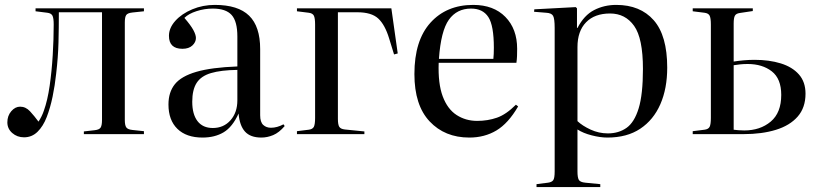

<svg xmlns="http://www.w3.org/2000/svg" viewBox="-20 -547 3335 783"><path d="M78 13Q50 13 30 -4.5Q10 -22 10 -48Q10 -75 26 -93.5Q42 -112 62 -112Q85 -112 102.5 -93Q120 -74 137 -51Q151 -72 159 -96Q174 -138 182.5 -197Q191 -256 195 -321.5Q199 -387 199 -447Q199 -473 194 -483Q189 -493 173 -495L125 -501V-513H567V-501L520 -496Q501 -494 495 -486Q489 -478 489 -455V-58Q489 -36 495 -27.5Q501 -19 520 -17L567 -12V0H322V-11L366 -16Q385 -18 390.5 -27Q396 -36 396 -58V-497H220Q220 -434 218.5 -374Q217 -314 209 -246Q204 -199 194.5 -153Q185 -107 170.5 -69.5Q156 -32 133 -9.5Q110 13 78 13Z M806 14Q740 14 703.5 -21.5Q667 -57 667 -121Q667 -171 693 -203.5Q719 -236 780.5 -254Q842 -272 948 -276V-398Q948 -460 924.5 -486Q901 -512 848 -512Q814 -512 781.5 -501.5Q749 -491 732 -474Q758 -444 768.5 -424.5Q779 -405 779 -392Q779 -375 764.5 -361.5Q750 -348 724 -348Q669 -348 669 -401Q669 -433 695 -462Q721 -491 764 -509Q807 -527 856 -527Q951 -527 996 -483Q1041 -439 1041 -347V-77Q1041 -49 1053.5 -37.5Q1066 -26 1085 -26Q1110 -26 1136 -40L1141 -33Q1118 -6 1094 4Q1070 14 1046 14Q1001 14 979 -10.5Q957 -35 953 -84Q928 -29 892 -7.5Q856 14 806 14ZM848 -25Q892 -25 920 -56.5Q948 -88 948 -138V-262Q881 -261 840.5 -249Q800 -237 782 -209Q764 -181 764 -132Q764 -81 785.5 -53Q807 -25 848 -25Z M1191 0V-12L1239 -18Q1255 -20 1260 -30Q1265 -40 1265 -66V-447Q1265 -473 1260 -483Q1255 -493 1239 -495L1191 -501V-513H1576L1602 -329L1587 -325L1567 -390Q1550 -446 1522.5 -471.5Q1495 -497 1437 -497H1358V-62Q1358 -39 1363.5 -30Q1369 -21 1386 -19L1466 -11V0Z M1894 14Q1794 14 1732 -52Q1670 -118 1670 -245Q1670 -382 1735.5 -454.5Q1801 -527 1910 -527Q1993 -527 2041 -478Q2089 -429 2089 -348Q2089 -332 2088.5 -318.5Q2088 -305 2086 -291H1769Q1766 -206 1785.5 -154Q1805 -102 1842 -78Q1879 -54 1926 -54Q1969 -54 2006.5 -67Q2044 -80 2084 -120L2093 -113Q2053 -44 2004.5 -15Q1956 14 1894 14ZM1770 -307H1992Q1993 -316 1993.5 -327.5Q1994 -339 1994 -352Q1994 -443 1971.5 -477.5Q1949 -512 1901 -512Q1843 -512 1810.5 -466.5Q1778 -421 1770 -307Z M2168 216V204L2215 198Q2230 196 2236 188Q2242 180 2242 152V-433Q2242 -471 2235.5 -482.5Q2229 -494 2207 -495L2158 -499L2159 -509L2328 -518L2333 -513V-433H2335Q2362 -485 2403 -506Q2444 -527 2493 -527Q2591 -527 2646 -464.5Q2701 -402 2701 -271Q2701 -186 2673 -122Q2645 -58 2591 -22Q2537 14 2457 14Q2428 14 2393 5Q2358 -4 2335 -19V152Q2335 177 2340.5 186.5Q2346 196 2367 198L2428 204V216ZM2459 -3Q2503 -3 2535 -25.5Q2567 -48 2584.5 -105Q2602 -162 2602 -266Q2602 -391 2566 -441.5Q2530 -492 2468 -492Q2405 -492 2370 -456Q2335 -420 2335 -355V-53Q2355 -34 2388.5 -18.5Q2422 -3 2459 -3Z M2805 0V-12L2853 -18Q2869 -20 2874 -30Q2879 -40 2879 -66V-447Q2879 -473 2874 -483Q2869 -493 2853 -495L2805 -501V-513H3050V-502L2997 -494Q2982 -492 2977 -483Q2972 -474 2972 -451V-296Q2991 -299 3013 -301Q3035 -303 3057 -303Q3117 -303 3164 -288.5Q3211 -274 3238 -243.5Q3265 -213 3265 -165Q3265 -108 3233 -71.5Q3201 -35 3144 -17.5Q3087 0 3012 0ZM3015 -15Q3080 -15 3123 -51Q3166 -87 3166 -160Q3166 -226 3127.5 -256Q3089 -286 3029 -286Q3013 -286 2998.5 -284.5Q2984 -283 2972 -281V-18Q2980 -17 2991 -16Q3002 -15 3015 -15Z"/></svg>

Font: Display Regular
Style: Regular
Weight: 400
Designer: Latin by Veronika Burian and Jose Scaglione. Greek by Irene Vlachou. Cyrillic by Vera Evstafieva.
Foundry: TypeTogether
Version: Version 3.002